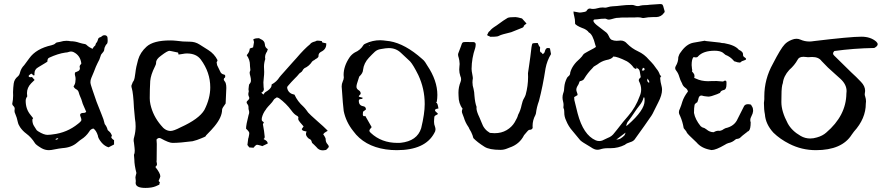

<svg xmlns="http://www.w3.org/2000/svg" viewBox="-20 -734 4410 956"><path d="M223.6 13.7Q203.6 13.7 186 3.4Q158.2 -13.2 153.8 -21.5Q136.2 -49.8 110.8 -68.8Q92.8 -82 80.1 -100.6Q71.3 -113.3 68.4 -127.4Q64.5 -147.9 55.7 -168Q52.2 -174.3 52.2 -182.1L53.2 -192.4Q53.2 -200.7 45.9 -207Q41 -211.4 41 -217.3Q45.4 -237.8 45.4 -258.3L44.9 -275.4Q45.4 -296.9 48.3 -318.4Q51.3 -339.8 68.8 -353.5Q76.7 -360.4 79.1 -371.1Q84.5 -393.6 100.6 -409.7Q105.5 -415.5 125.5 -443.4Q159.7 -491.7 236.8 -508.8Q250.5 -512.2 255.9 -518.1Q258.3 -521 262.7 -522.5L280.3 -525.9Q295.4 -530.8 310.5 -530.8Q320.8 -530.8 330.6 -528.8Q354 -528.8 375.5 -521Q389.6 -516.6 404.8 -514.2Q409.2 -512.7 417 -504.9Q424.8 -498.5 434.6 -494.1L440.4 -490.7Q444.8 -496.6 445.6 -498.8Q446.3 -501 454.1 -507.3Q458 -522 461.4 -522Q466.3 -529.8 468 -537.8Q469.7 -545.9 478 -548.3Q482.4 -549.3 486.3 -552.7Q492.2 -558.6 500.5 -558.6Q508.8 -558.6 513.2 -552.7Q516.1 -549.3 516.1 -532.7Q516.1 -518.1 511.2 -514.4Q506.3 -510.7 500.5 -496.1Q499.5 -490.2 498.5 -484.1Q497.6 -478 486.3 -465.8Q482.4 -461.9 481.4 -456.5Q476.1 -437 465.8 -419.9Q458.5 -406.2 447.3 -376Q441.4 -360.4 434.6 -345.7Q430.2 -335.4 430.2 -324.7Q430.2 -315.4 439.9 -288.1Q459.5 -226.6 484.9 -166.5Q496.6 -139.6 501.5 -116.2Q512.2 -103 515.6 -88.4Q515.6 -85.9 522 -81.1Q533.7 -71.8 537.6 -56.6Q533.7 -54.2 533.7 -51.8Q535.6 -43 547.9 -36.1V-14.6L520.5 -0.5Q501.5 -6.3 486.8 -22.9Q467.8 -45.4 467.3 -59.1Q459 -85 444.8 -94.2Q430.2 -90.8 423.8 -78.1Q407.7 -54.2 384.8 -40Q378.4 -36.1 364.7 -24.4Q336.4 0.5 292 3.4Q272.9 5.4 253.4 9.5Q233.9 13.7 223.6 13.7ZM216.3 -62.5Q220.2 -62.5 224.1 -63Q228 -63.5 232.7 -63.5Q237.3 -63.5 242.7 -64.9Q313.5 -72.8 368.7 -117.7Q385.3 -130.4 385.3 -136.7Q385.3 -143.1 380.9 -153.8Q378.9 -158.2 378.9 -161.6Q378.9 -171.9 396.5 -171.9Q405.3 -171.9 409.2 -177.7L405.3 -186.5Q397 -206.5 395.5 -209Q391.1 -218.3 388.7 -228Q385.3 -240.7 379.4 -252.9Q375 -262.7 372.1 -273.7Q369.1 -284.7 359.9 -289.3Q350.6 -293.9 346.2 -303.7Q355.5 -316.9 355.5 -330.1L356.4 -340.3Q356.4 -350.1 353.5 -358.9Q352.5 -361.8 352.5 -365.2L353.5 -373Q358.9 -375.5 368.4 -379.6Q377.9 -383.8 377.9 -394.5Q376.5 -397.9 376.5 -401.4Q376.5 -408.7 383.3 -414.6Q384.8 -415.5 384.8 -419.4Q379.4 -458.5 346.2 -474.6Q339.8 -477.5 333.5 -477.5Q328.6 -477.5 323.2 -475.6Q314 -472.2 305.2 -472.2Q268.1 -466.8 225.1 -446.8Q215.8 -443.4 215.8 -426.8Q208.5 -422.9 201.7 -418Q187.5 -408.7 173.3 -400.9Q151.4 -389.6 151.4 -367.2L151.9 -361.3Q151.9 -359.9 150.6 -359.1Q149.4 -358.4 148.9 -357.4L135.7 -367.7Q122.6 -358.9 122.6 -355.5Q122.6 -349.6 132.8 -349.6Q135.3 -349.6 136.7 -350.1Q138.2 -350.6 139.2 -350.6L152.3 -335.9L135.3 -319.3Q114.3 -297.9 114.3 -270Q114.3 -262.2 115.7 -253.4H115.2Q107.9 -243.7 107.9 -231.9Q107.9 -190.4 132.3 -161.6L145 -145.5Q142.6 -141.6 141.8 -140.6Q141.1 -139.6 141.1 -138.2Q141.1 -119.6 148.9 -107.4Q158.7 -93.3 162.6 -85.9Q165 -83.5 167 -82.3Q168.9 -81.1 170.9 -79.6Q198.2 -62.5 216.3 -62.5ZM260.7 -38.6Q267.1 -38.6 270.5 -46.4Q257.3 -44.4 255.9 -39.6Q258.3 -38.6 260.7 -38.6Z M704.1 201.7Q655.3 201.7 655.3 176.8L656.2 167.5L654.3 149.4Q654.3 145.5 659.2 127.4Q648.9 86.9 648.9 61L647 37.1Q650.9 29.8 650.9 16.1Q650.9 7.8 647 -23.4Q645.5 -28.8 645.5 -36.1Q645.5 -43.5 647.9 -50.8Q655.3 -78.1 655.3 -105Q655.3 -124 651.9 -143.6L647 -196.8Q643.6 -271 636.2 -294.9Q634.3 -300.3 634.3 -305.2Q634.3 -309.6 636.2 -312.7Q638.2 -315.9 638.7 -318.8Q640.6 -326.2 645.5 -331.5Q650.9 -341.8 654.1 -371.1Q657.2 -400.4 667.7 -436.8Q678.2 -473.1 709.5 -501.5Q743.7 -532.7 827.1 -532.7Q843.8 -532.7 859.9 -530.8Q887.7 -526.4 925.3 -526.4Q951.7 -526.4 973.1 -512.7Q994.6 -499 1017.1 -484.9Q1047.4 -465.8 1063 -434.6Q1063 -429.7 1058.6 -424.3Q1058.6 -420.9 1061 -409.7L1075.7 -379.4Q1080.6 -365.7 1095.2 -362.8Q1101.6 -361.8 1101.6 -354.5Q1101.6 -346.2 1097.2 -346.2Q1094.2 -342.8 1094.2 -336.4L1097.7 -330.6Q1106.9 -321.8 1106.9 -295.9L1103.5 -218.8Q1085.9 -195.3 1085.9 -188.5Q1085.9 -150.9 1047.9 -105Q1037.1 -91.3 1005.4 -59.1Q1005.4 -54.7 997.6 -51.8Q989.7 -48.8 982.4 -45.4Q960.9 -36.1 939 -30.8Q875.5 -22.5 838.9 -22.5Q821.3 -22.5 780.8 -44.9Q776.4 -46.9 772.9 -46.9Q765.6 -46.9 759.3 -39.1L760.7 -17.6Q760.7 60.1 760 63Q759.3 65.9 759.3 69.3Q759.3 72.3 760.5 75.9Q761.7 79.6 761.7 83Q761.7 90.8 753.4 97.2Q778.3 128.4 778.3 144Q778.3 147.5 770 166Q770 169.4 774.9 172.4Q775.9 173.3 775.9 174.8L773.4 182.6L773.9 185.1L755.4 193.4Q735.4 201.7 704.1 201.7ZM829.6 -82Q844.7 -82 879.4 -100.1Q971.2 -141.6 997.6 -186.5Q1026.9 -243.7 1026.9 -299.3Q1026.9 -374 979.5 -438Q957 -467.8 910.6 -467.8Q900.4 -467.8 890.4 -465.6Q880.4 -463.4 869.1 -462.4L866.7 -472.2Q837.4 -478 832.5 -479.5Q827.6 -481 823.7 -481Q813.5 -481 782.2 -457Q757.3 -439.5 757.3 -422.9Q757.3 -412.6 751 -401.9Q730.5 -361.3 728 -330.6Q725.6 -289.1 725.6 -245.1Q725.6 -229.5 729 -214.4Q741.7 -156.7 781.7 -109.9Q802.7 -82 829.6 -82Z M1537.6 -19 1533.7 -22.9Q1530.8 -33.2 1528.8 -36.1Q1526.9 -39.1 1522.9 -40.8Q1519 -42.5 1516.1 -44.9L1515.6 -45.4Q1503.4 -56.6 1503.4 -66.9Q1503.4 -72.8 1506.8 -79.1Q1502.9 -80.1 1498 -80.8Q1493.2 -81.5 1488.8 -83.5Q1484.4 -85.4 1482.4 -91.3L1491.7 -104.5L1473.6 -125.5Q1464.8 -135.7 1464.8 -143.1L1465.8 -147.9Q1465.8 -154.8 1455.6 -159.2Q1443.4 -166.5 1430.7 -184.1Q1405.3 -218.8 1368.7 -245.6Q1366.2 -246.6 1363.5 -247.6Q1360.8 -248.5 1358.4 -249.5L1354 -246.1Q1347.7 -243.2 1344.2 -238.8Q1335.9 -225.1 1324.7 -213.9Q1313.5 -202.6 1305.2 -191.4L1304.7 -189.9Q1289.1 -170.4 1283.7 -147L1283.2 -139.2Q1283.2 -133.8 1285.6 -131.3Q1288.1 -128.9 1293.9 -125Q1293.5 -123 1292 -121.1Q1290.5 -119.1 1289.8 -117.2Q1289.1 -115.2 1289.1 -113.3L1290 -109.9Q1295.4 -82 1297.9 -54.2V-51.8Q1297.9 -44.4 1292 -42L1297.4 -38.6Q1313 -31.2 1313 -19.5V-19Q1312 -18.6 1311.5 -18.6Q1299.8 -12.7 1285.6 -6.3L1281.2 -8.3Q1263.7 -13.2 1260.3 -13.2Q1254.9 -13.2 1247.1 -4.4Q1245.6 -1 1242.2 1.5Q1238.3 1.5 1233.2 1Q1228 0.5 1221.2 0L1211.9 -12.2L1215.8 -43.5L1217.8 -49.8Q1221.2 -64.5 1221.2 -71.3Q1221.2 -78.6 1205.1 -93.3Q1205.1 -112.3 1217.8 -161.6Q1220.7 -168 1220.7 -174.8Q1220.7 -180.2 1219 -185.3Q1217.3 -190.4 1217.3 -195.3V-201.7Q1217.3 -209 1211.9 -215.8Q1208 -220.2 1208 -224.1Q1208 -229.5 1214.6 -234.6Q1221.2 -239.7 1221.2 -246.1Q1221.2 -249.5 1219.2 -252.9Q1216.3 -259.3 1216.3 -266.1Q1216.3 -270.5 1217.8 -275.4L1218.8 -279.3Q1218.8 -281.7 1218 -284.2Q1217.3 -286.6 1217.3 -289.6L1219.2 -306.6L1220.7 -314Q1229.5 -322.8 1229.5 -332.5Q1229.5 -344.2 1226.3 -355Q1223.1 -365.7 1223.1 -372.1Q1223.1 -376 1224.9 -379.4Q1226.6 -382.8 1226.6 -386.2L1224.6 -406.7V-410.6Q1224.6 -436.5 1208.5 -459Q1210.4 -462.4 1212.4 -464.4Q1221.2 -475.1 1222.7 -486.8L1224.1 -492.7L1240.2 -498Q1240.7 -503.9 1242.4 -510.3Q1244.1 -516.6 1244.6 -523.4Q1244.6 -530.3 1240.7 -537.1Q1248 -543.5 1263.2 -543.5L1269.5 -543.9L1277.3 -539.6Q1297.4 -531.7 1298.8 -513.7Q1298.8 -497.6 1313.5 -489.3Q1312 -486.8 1312 -484.9L1309.6 -477.5Q1299.8 -463.9 1299.8 -448.2L1300.8 -439.9Q1294.4 -420.9 1294.4 -401.4L1295.4 -376Q1295.4 -362.3 1293.7 -349.4Q1292 -336.4 1291.5 -324.2Q1291.5 -312.5 1292.5 -300.3L1293.9 -290.5Q1293.9 -278.8 1281.2 -272.5Q1283.2 -270 1291.5 -263.2Q1297.4 -273.9 1304.7 -277.3Q1307.6 -278.8 1309.3 -280.3Q1311 -281.7 1313 -282.7Q1332.5 -296.4 1332.5 -311V-313.5Q1357.4 -326.7 1371.6 -349.6Q1375 -354.5 1378.9 -358.4Q1382.8 -362.3 1395.5 -377L1438 -424.8Q1448.2 -437 1456.1 -444.8Q1495.1 -490.7 1524.4 -514.2Q1527.8 -521 1542.5 -525.9Q1549.3 -526.9 1554.7 -530.3Q1557.1 -531.7 1560.5 -531.7Q1565.4 -531.7 1569.3 -531.2L1579.6 -529.8H1582L1585 -522.5Q1593.8 -520 1604.5 -518.1V-514.2Q1604.5 -488.3 1578.6 -476.1Q1565.9 -469.2 1565.9 -457V-454.6Q1565.9 -449.2 1559.1 -444.3Q1549.3 -439 1543.9 -434.1L1540.5 -432.6Q1535.6 -429.7 1533.2 -426.3Q1519.5 -404.8 1495.1 -394Q1494.6 -393.6 1494.4 -393.3Q1494.1 -393.1 1494.1 -392.6Q1489.3 -389.2 1486.6 -383.1Q1483.9 -377 1476.8 -372.8Q1469.7 -368.7 1464.4 -360.8Q1460.9 -356 1448.7 -344.2Q1430.2 -325.7 1414.1 -306.6Q1409.7 -302.7 1409.7 -297.4Q1409.7 -294.4 1411.1 -291Q1418.5 -267.6 1446.3 -262.7Q1461.4 -229 1490.7 -203.1Q1498.5 -195.3 1505.4 -186Q1509.3 -179.7 1514.2 -173.8Q1521 -165.5 1559.1 -131.8Q1593.8 -101.6 1606 -88.9Q1608.4 -85.4 1611.8 -82.5Q1608.9 -81.1 1604.7 -78.6Q1600.6 -76.2 1596.2 -73Q1591.8 -69.8 1589.4 -64.5Q1592.8 -61.5 1597.7 -52.2L1598.1 -51.3Q1601.6 -45.9 1601.6 -41V-39.1Q1601.6 -25.4 1612.3 -14.2Q1617.2 -7.8 1617.2 -4.4Q1616.7 1.5 1605 11.2Q1603 12.2 1602.5 13.7L1601.6 12.7H1600.6Q1593.8 14.6 1586.9 14.6Q1567.4 14.6 1555.2 -2Q1549.8 -8.3 1543 -14.2Z M1955.6 13.7Q1928.2 13.7 1900.9 9.8Q1793 -6.3 1738.8 -81.5Q1702.6 -126.5 1691.4 -181.2Q1687 -215.8 1682.6 -285.2Q1681.2 -293.9 1681.2 -303.2Q1681.2 -316.4 1686.3 -327.4Q1691.4 -338.4 1691.9 -348.1Q1690.9 -354.5 1690.9 -360.8Q1690.9 -404.8 1720.7 -448.7Q1730.5 -462.9 1746.6 -472.7Q1774.9 -484.9 1789.1 -508.8Q1791.5 -513.7 1801.3 -517.6Q1835.4 -533.7 1873 -533.7Q1884.3 -533.7 1912.6 -529.8L1920.9 -528.8Q1997.6 -515.6 2081.5 -440.9Q2091.3 -433.1 2096.9 -424.6Q2102.5 -416 2107.4 -407.7Q2157.7 -333 2157.7 -261.2Q2157.7 -244.1 2154.8 -227.1Q2152.3 -227.1 2152.3 -224.1V-223.1Q2159.2 -221.2 2163.1 -193.8Q2152.3 -192.4 2149.2 -190.2Q2146 -188 2146 -185.1Q2146 -180.2 2153.1 -175Q2160.2 -169.9 2160.2 -167Q2160.2 -164.6 2151.6 -160.9Q2143.1 -157.2 2142.6 -151.1Q2142.1 -145 2141.6 -139.2Q2141.1 -133.3 2141.1 -127.4Q2141.1 -114.7 2146 -103Q2148.4 -96.2 2148.4 -89.8Q2148.4 -80.6 2142.6 -71.8Q2097.2 13.7 1955.6 13.7ZM1959 -22.5 1974.6 -22.9Q2057.1 -31.7 2077.1 -95.7Q2094.7 -168 2094.7 -215.8Q2094.7 -292 2063 -359.9Q2037.6 -411.1 2022 -428.2Q2013.7 -436.5 1977.1 -470.2Q1952.1 -494.6 1916 -494.6Q1902.3 -494.6 1876.5 -489.7Q1858.4 -487.3 1846.2 -476.1Q1831.5 -462.4 1818.4 -448.2Q1818.4 -447.3 1817.4 -447.3Q1791.5 -419.9 1787.6 -385.7Q1787.1 -369.6 1768.6 -352.5Q1760.3 -324.7 1757.8 -318.4Q1754.9 -310.1 1754.9 -301.8Q1754.9 -291 1767.6 -283.7Q1775.9 -277.8 1775.9 -268.1Q1775.9 -264.2 1770 -260.3Q1769 -259.3 1766.1 -252.9L1786.1 -247.1Q1785.6 -240.7 1776.1 -240.7Q1766.6 -240.7 1766.6 -231.9Q1766.6 -208.5 1788.6 -205.1Q1801.8 -203.1 1802.2 -189L1787.6 -177.7L1786.6 -165Q1786.6 -155.3 1793.5 -155.3Q1795.9 -155.3 1798.8 -156.7L1830.6 -101.1Q1819.3 -88.9 1819.3 -83.5Q1819.3 -78.1 1826.2 -72.3Q1879.4 -22.5 1959 -22.5ZM1817.4 -505.4 1822.8 -505.9 1821.3 -507.3 1815.9 -506.8Q1816.4 -506.3 1816.7 -505.9Q1816.9 -505.4 1817.4 -505.4ZM2090.8 -329.6 2093.8 -331.1 2091.3 -331.5Z M2472.2 12.2Q2416 12.2 2392.1 -3.4Q2356.4 -25.9 2336.9 -46.4Q2334 -60.1 2325.7 -77.1Q2315.4 -94.2 2314.7 -97.2Q2314 -100.1 2311.5 -103Q2296.9 -124 2289.6 -148.9L2282.7 -167Q2279.8 -173.3 2279.8 -179.2Q2279.8 -186 2283.2 -192.9Q2263.2 -218.3 2263.2 -256.8L2262.7 -272.5Q2262.7 -300.3 2273.4 -326.7Q2275.9 -333.5 2275.9 -339.8Q2275.9 -347.7 2272 -355.5Q2266.6 -371.6 2266.6 -387.7Q2266.6 -396 2267.6 -403.8Q2268.6 -409.7 2268.6 -415.5Q2267.6 -435.5 2264.2 -445.8Q2260.7 -456.1 2260.7 -461.4Q2260.7 -466.3 2262.7 -470.7Q2269 -485.8 2274.4 -501.5Q2276.9 -508.8 2279.5 -516.1Q2282.2 -523.4 2289.6 -524.4Q2293.9 -524.9 2300.3 -524.9L2337.9 -524.4Q2342.3 -524.4 2345.5 -521.2Q2348.6 -518.1 2348.6 -513.7Q2348.6 -503.9 2346.2 -495.1Q2328.6 -444.8 2328.1 -391.1Q2328.1 -380.4 2331.5 -364.7Q2332.5 -356.9 2333.5 -353.5Q2334.5 -350.1 2334.5 -344.7Q2332.5 -333 2332.5 -323.7Q2332.5 -307.6 2337.9 -291.5Q2341.8 -274.9 2342.3 -257.8Q2345.2 -222.2 2353 -201.7Q2352.5 -198.7 2352.5 -195.3Q2352.5 -179.7 2367.2 -149.4Q2373 -136.2 2378.4 -122.6Q2389.6 -89.4 2419.4 -72.3Q2431.6 -70.8 2442.9 -70.8Q2476.6 -70.8 2502.4 -85.9Q2528.3 -101.1 2542.7 -125.2Q2557.1 -149.4 2559.6 -162.1Q2572.3 -185.5 2577.1 -210.9Q2582 -232.9 2588.4 -243.2Q2593.3 -251 2597.2 -261.7Q2609.4 -305.7 2609.4 -351.1L2608.9 -369.6Q2611.8 -391.6 2615.2 -412.6Q2620.1 -442.9 2620.6 -451.2Q2627 -514.2 2631.1 -517.1Q2635.3 -520 2657.2 -520Q2663.6 -503.9 2669.4 -498Q2669.4 -493.7 2668.9 -490.5Q2668.5 -487.3 2668.5 -484.4Q2668.5 -474.6 2674.6 -472.4Q2680.7 -470.2 2680.7 -464.4Q2691.4 -467.3 2693.8 -481.4Q2698.2 -495.1 2707.5 -495.1Q2711.9 -495.1 2718.3 -493.2L2723.6 -464.8Q2703.6 -432.1 2696.3 -393.1Q2682.6 -303.7 2663.6 -231.4Q2652.3 -201.2 2648.4 -168.9Q2647.9 -165.5 2646 -161.6Q2631.8 -135.7 2631.8 -106.9L2632.3 -98.1Q2630.4 -87.4 2614.7 -87.4Q2610.8 -87.4 2589.4 -61Q2566.9 -15.6 2516.6 1Q2511.2 2.4 2505.4 5.4Q2489.3 12.2 2472.2 12.2ZM2410.6 -555.7Q2407.2 -556.2 2406.2 -559.6Q2406.2 -562.5 2406.7 -564L2408.2 -564.9Q2412.1 -576.2 2419.4 -580.1Q2425.3 -590.3 2452.1 -606.9Q2491.7 -636.2 2507.8 -645Q2516.1 -648.9 2546.9 -648.9Q2554.7 -648.9 2579.1 -642.1Q2582.5 -639.2 2596.2 -623L2601.6 -616.7Q2596.7 -613.3 2592 -609.4Q2587.4 -605.5 2587.4 -601.6Q2587.4 -599.6 2581.5 -596.2Q2570.8 -591.8 2525.4 -573.7Q2476.1 -562 2466.6 -556.6Q2457 -551.3 2442.9 -551.3L2421.4 -550.8Q2413.1 -555.7 2410.6 -555.7Z M3149.9 -396.5Q3151.9 -398.9 3151.9 -400.9Q3149.9 -400.9 3149.9 -401.9ZM3211.9 -321.3 3212.9 -326.7Q3212.9 -330.6 3206.5 -339.4L3204.6 -342.8Q3202.6 -337.9 3202.6 -333.5Q3202.6 -327.1 3211.9 -321.3ZM3182.1 -382.8Q3189.5 -382.8 3189.5 -389.6Q3189.5 -395.5 3181.2 -396.5L3175.8 -383.3ZM3048.3 -38.6Q3063.5 -40 3069.8 -44.4Q3080.1 -50.8 3088.4 -59.1Q3091.8 -62.5 3094.7 -73.7ZM3098.1 -106 3106.9 -112.8Q3189.5 -185.5 3189.5 -231.9Q3189.5 -248.5 3187.7 -248.5Q3186 -248.5 3185.1 -249.5Q3185.1 -247.6 3184.1 -247.1Q3179.7 -228.5 3165.3 -210.4Q3150.9 -192.4 3137.9 -172.6Q3125 -152.8 3109.9 -132.8Q3100.1 -123 3098.1 -106ZM3149.9 -395.5Q3148.9 -391.1 3146.5 -391.1Q3141.1 -391.1 3133.3 -398.9V-399.9Q3120.6 -417 3101.6 -428.7Q3054.2 -452.6 3033.7 -452.6Q3027.3 -439.9 2997.1 -434.6Q2974.1 -428.7 2955.1 -413.6Q2946.3 -407.7 2936.5 -402.3L2929.2 -394Q2905.8 -370.6 2889.2 -342.8Q2885.3 -333.5 2869.1 -330.1L2865.7 -328.1Q2862.3 -314.9 2854 -303.2Q2849.6 -295.4 2849.6 -287.6Q2849.6 -282.2 2851.6 -277.3Q2856 -266.6 2856 -260.7L2838.9 -250.5Q2838.9 -239.7 2839.8 -235.8L2856 -169.9Q2884.3 -62 2946.3 -35.2Q2955.1 -31.7 2963.4 -31.7Q2971.2 -31.7 2978.5 -34.2L3005.4 -46.9Q3026.9 -54.7 3039.1 -72.3L3051.8 -87.9Q3085.4 -131.8 3107.9 -156.7Q3145.5 -200.2 3164.6 -253.9Q3172.4 -271 3172.4 -288.6Q3172.4 -306.6 3163.6 -325.7Q3160.6 -330.1 3160.6 -334Q3160.6 -340.3 3164.3 -343.3Q3168 -346.2 3168.9 -347.9Q3169.9 -349.6 3170.4 -350.6Q3168 -365.2 3165.3 -378.7Q3162.6 -392.1 3149.9 -395.5ZM2954.1 11.7Q2939.9 11.7 2921.4 -1.5L2886.2 -22.9Q2876.5 -28.8 2869.1 -35.6L2831.1 -81.5Q2810.1 -105 2798.8 -133.8Q2789.6 -152.8 2789.6 -173.3V-176.8Q2789.6 -189.9 2786.1 -194.8L2785.2 -199.2L2786.1 -211.4Q2786.1 -220.2 2783.4 -229.7Q2780.8 -239.3 2780.8 -248.5Q2780.8 -258.8 2784.2 -269.5Q2789.6 -282.2 2789.6 -299.8Q2791.5 -323.7 2803.2 -346.2Q2805.7 -350.6 2810.1 -354Q2819.3 -360.4 2819.3 -373Q2829.1 -409.7 2867.7 -442.4Q2879.9 -454.6 2882.6 -460.2Q2885.3 -465.8 2895 -470.7L2908.7 -478.5Q2945.3 -497.6 2945.8 -499.3Q2946.3 -501 2947.3 -501L2944.3 -509.8Q2931.2 -563.5 2912.1 -572.3Q2902.3 -586.9 2877.4 -595.2Q2865.7 -599.6 2854.5 -606.2Q2843.3 -612.8 2843.3 -617.7V-623Q2843.3 -637.7 2839.4 -652.3Q2835.4 -667 2835.4 -676.8Q2857.4 -673.3 2859.9 -672.4Q2862.3 -671.4 2866.7 -671.4Q2873 -671.4 2890.6 -674.8L2898.9 -677.7L2899.9 -679.2Q2903.3 -686 2910.6 -690.4L2916 -691.4H2918.5Q2925.8 -689.5 2932.6 -689.5Q2943.4 -689.5 2955.6 -693.1Q2967.8 -696.8 2981 -696.8L2993.7 -695.8Q2998 -695.8 3009.8 -699.2Q3016.6 -701.7 3030.3 -702.6Q3051.8 -703.6 3074 -706.5Q3096.2 -709.5 3127 -709.5Q3133.8 -709.5 3141.1 -706.5Q3148.4 -703.6 3156.2 -703.6Q3162.6 -703.6 3168.9 -706.1Q3179.7 -708.5 3191.7 -708.5Q3203.6 -708.5 3215.3 -710.4L3267.1 -713.9Q3275.4 -713.9 3278.6 -710.9Q3281.7 -708 3286.1 -689.5Q3289.6 -679.2 3289.6 -674.3L3286.1 -669.9Q3272.5 -649.9 3247.6 -648.9H3230.5Q3208 -648.9 3186 -644.5H3179.7Q3168 -647.9 3155.3 -647.9Q3148.9 -647.9 3141.8 -647.2Q3134.8 -646.5 3071.3 -646.5L3063.5 -645.5Q3048.8 -645.5 3041 -643.1Q3017.6 -636.2 3012.2 -636.2Q3005.9 -636.2 2999 -639.6Q2996.1 -641.1 2992.7 -641.1Q2973.1 -641.1 2953.1 -637.7Q2938 -637.7 2936.3 -634.8Q2934.6 -631.8 2934.6 -630.9Q2934.6 -623 2950.7 -609.4L3000 -571.3Q3005.9 -565.9 3011.2 -554.7Q3017.6 -539.1 3025.9 -535.6Q3037.6 -530.8 3049.8 -530.8Q3056.2 -530.8 3061 -531.5Q3065.9 -532.2 3070.3 -532.2Q3089.4 -532.2 3102.5 -516.6Q3126 -492.7 3157.2 -478.3Q3188.5 -463.9 3210.9 -437L3222.7 -424.8Q3232.4 -415.5 3248.5 -392.1Q3260.3 -378.4 3266.1 -360.4Q3266.1 -359.4 3268.6 -358.2Q3271 -356.9 3272.5 -355Q3267.1 -350.6 3267.1 -343.8Q3268.1 -327.1 3274.4 -303.7Q3276.4 -296.4 3276.4 -287.6Q3276.4 -259.8 3257.3 -223.6Q3249.5 -209 3242.2 -193.4Q3229.5 -164.6 3216.3 -147.5L3188.5 -107.4L3139.2 -38.6Q3131.3 -29.8 3118.7 -26.4Q3099.1 -20.5 3091.8 -13.2Q3058.1 3.9 3020.5 3.9H3005.4Q2985.4 3.9 2967.8 9.8Q2961.4 11.7 2954.1 11.7Z M3703.1 -80.1 3702.1 -81.1H3699.2L3700.7 -80.1ZM3522.9 13.2 3515.1 11.7Q3471.7 3.4 3448.2 -24.9Q3402.8 -66.9 3399.9 -73.7Q3397 -80.6 3395.3 -82Q3393.6 -83.5 3384.3 -95.7Q3378.9 -128.4 3366.7 -155.8Q3360.4 -166.5 3360.4 -175.8Q3360.4 -184.1 3365.2 -192.4Q3372.6 -210 3377.4 -227.5Q3385.3 -252.4 3405.3 -278.3Q3403.8 -289.1 3392.1 -297.1Q3380.4 -305.2 3376 -318.8Q3366.7 -335.4 3362.1 -352.3Q3357.4 -369.1 3346.7 -382.8Q3341.8 -388.2 3341.8 -395Q3341.8 -399.4 3344.7 -404.8Q3357.4 -425.3 3357.4 -449.7Q3361.3 -464.4 3369.6 -474.1Q3397.5 -515.1 3433.1 -521.5L3488.8 -531.2Q3491.7 -531.2 3493.2 -529.8L3564.5 -522Q3573.7 -519 3585.9 -519Q3640.1 -509.3 3658.7 -486.3Q3679.7 -476.6 3679.7 -464.4V-460.4Q3679.7 -453.1 3687.3 -448.7Q3694.8 -444.3 3694.8 -439.9Q3694.8 -436 3685.3 -433.3Q3675.8 -430.7 3673.8 -429.2Q3668 -423.8 3664.6 -422.4Q3653.8 -422.4 3638.7 -428.2H3636.7L3633.8 -431.2Q3616.7 -451.7 3592.3 -460.9L3578.6 -472.2Q3564.5 -481.4 3538.1 -481.4Q3482.4 -481.4 3456.5 -454.1Q3453.1 -448.2 3444.3 -448.2Q3439.5 -448.2 3433.1 -449.7Q3423.8 -439.9 3423.8 -409.7L3425.8 -388.7L3427.2 -385.7L3425.8 -380.4Q3425.8 -375 3428.7 -375Q3431.6 -372.1 3432.4 -370.1Q3433.1 -368.2 3435.5 -365.5Q3438 -362.8 3438 -353L3436.5 -346.2L3445.8 -342.3Q3471.7 -329.6 3507.3 -329.6L3513.7 -330.1Q3527.3 -330.6 3547.4 -330.6L3580.1 -328.1L3590.8 -333.5Q3595.2 -330.6 3597.2 -328.1V-314.5Q3597.2 -289.6 3585.9 -286.6L3583 -285.6Q3569.3 -282.7 3565.9 -273.4Q3565.9 -272 3564.5 -271.2Q3563 -270.5 3559.1 -269Q3555.2 -267.6 3550.8 -265.1Q3519.5 -252.9 3507.3 -252.9Q3501 -252.9 3494.9 -254.2Q3488.8 -255.4 3485.6 -255.4Q3482.4 -255.4 3479.5 -256.8Q3476.6 -258.3 3471.7 -258.3Q3459.5 -258.3 3456.5 -237.8L3452.1 -225.1Q3442.9 -220.7 3438.5 -212.9Q3435.5 -197.8 3435.5 -171.9Q3441.4 -139.2 3468.8 -105.5Q3470.2 -105.5 3472.7 -102.8Q3475.1 -100.1 3476.6 -100.1Q3488.8 -97.2 3498 -89.4Q3513.7 -75.7 3533.7 -75.7Q3545.4 -83 3557.1 -83Q3561 -83 3564.5 -82.5Q3576.7 -85 3584.5 -91.8L3592.3 -95.7Q3637.2 -105.5 3652.8 -142.1L3685.1 -206.1Q3690.9 -215.3 3705.1 -215.3Q3710 -215.3 3715.3 -214.1Q3720.7 -212.9 3721.4 -209.5Q3722.2 -206.1 3725.1 -203.1Q3730 -194.8 3730 -181.6Q3728.5 -168 3722.2 -157Q3715.8 -146 3715.8 -135.3Q3715.8 -129.9 3717.8 -125.5Q3717.8 -90.8 3708.5 -82.5Q3703.1 -78.1 3697.3 -74.7Q3672.9 -56.2 3668 -50.8Q3662.1 -43 3646.5 -42L3641.6 -39.1Q3626.5 -25.4 3606.4 -21.5Q3597.2 -18.6 3589.4 -13.2Q3544.4 13.2 3522.9 13.2Z M4042.5 13.7Q3971.7 13.7 3909.7 -18.1Q3864.3 -41 3831.1 -73.2Q3792 -115.7 3788.6 -164.6Q3783.7 -188 3783.7 -221.7Q3783.7 -226.1 3784.7 -230.5Q3785.6 -234.9 3785.6 -239.7V-253.9Q3785.6 -340.3 3828.6 -417Q3867.7 -493.2 3886.7 -512.7Q3899.4 -526.9 3922.9 -536.1Q3934.6 -541 3945.8 -541Q3956.1 -541 3965.8 -536.6Q3986.8 -527.3 4010.3 -527.3Q4020.5 -527.3 4031.7 -529.3Q4213.9 -551.3 4269 -551.3Q4314.9 -551.3 4342.8 -526.9Q4350.1 -520 4350.1 -513.7Q4350.1 -503.9 4333 -495.1Q4229 -493.2 4134.3 -480Q4127.9 -473.1 4127.9 -468.3Q4127.9 -461.9 4133.3 -457.5L4218.3 -374Q4243.2 -351.6 4267.1 -326.2Q4287.6 -305.2 4287.6 -281.2L4285.6 -265.1Q4285.6 -259.3 4288.1 -252.9Q4292 -241.2 4292 -229.5Q4292 -223.6 4291 -217.8Q4291 -143.6 4231.9 -78.6Q4226.1 -71.3 4221.2 -64Q4172.4 13.7 4042.5 13.7ZM4014.2 -44.4Q4030.3 -44.4 4047.9 -49.8Q4075.7 -57.6 4093.8 -73.7Q4192.9 -158.2 4194.3 -268.1L4195.3 -280.3Q4195.3 -313 4165.5 -340.8L4137.2 -366.2Q4101.1 -397 4070.8 -430.2Q4056.2 -450.2 4023.9 -450.2L4002.9 -449.2Q3997.6 -449.2 3992.9 -450.2Q3988.3 -451.2 3981 -451.2Q3958.5 -451.2 3951.7 -437Q3936.5 -409.2 3909.7 -385.7Q3881.8 -355 3877.9 -320.3Q3871.1 -304.2 3871.1 -259.3L3870.6 -225.6Q3870.6 -179.2 3902.3 -119.6Q3922.4 -82.5 3966.8 -57.1Q3988.8 -44.4 4014.2 -44.4Z"/></svg>

Font: Kurland
Style: Regular
Weight: 400
Designer: GGBot
Version: 0.22